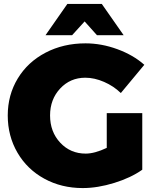

<svg xmlns="http://www.w3.org/2000/svg" viewBox="-20 -932 780 966"><path d="M405.8 -824.2 342.8 -754.9H209L318.8 -912.1H492.2L602.1 -754.9H467.8ZM517.1 -188V-362.8H695.8V-78.1Q638.7 -37.6 554.9 -11.7Q471.2 14.2 396 14.2Q289.1 14.2 202.9 -33Q116.7 -80.1 67.9 -163.8Q19 -247.6 19 -351.1Q19 -454.1 69.3 -537.1Q119.6 -620.1 209.2 -667Q298.8 -713.9 410.2 -713.9Q490.2 -713.9 570.3 -684.6Q650.4 -655.3 706.1 -606L587.9 -463.9Q551.8 -499 503.4 -520Q455.1 -541 409.2 -541Q333.5 -541 282.7 -486.6Q231.9 -432.1 231.9 -351.1Q231.9 -268.6 283.2 -213.9Q334.5 -159.2 411.1 -159.2Q456.5 -159.2 517.1 -188Z"/></svg>

Font: Montserrat-Arabic ExtraBold
Style: Regular
Weight: 800
Designer: Mohamed Gaber
Foundry: Kief Type Foundry
Version: Version 5.008;PS 005.008;hotconv 1.0.88;makeotf.lib2.5.64775